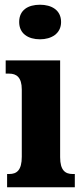

<svg xmlns="http://www.w3.org/2000/svg" viewBox="-20 -791 353 811"><path d="M149 -625C197 -625 238 -649 238 -698C238 -749 197 -771 149 -771C99 -771 61 -749 61 -698C61 -649 99 -625 149 -625ZM10 0H296V-56H287C256 -56 234 -71 234 -127V-536H4V-480H19C49 -480 72 -465 72 -413V-129C72 -72 51 -56 19 -56H10Z"/></svg>

Font: Noto Serif Hebrew ExtraCondensed Black
Style: Regular
Weight: 900
Width: 2
Designer: Monotype Design Team
Foundry: Monotype Imaging Inc.
Version: Version 2.004